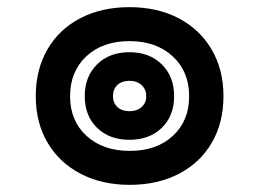

<svg xmlns="http://www.w3.org/2000/svg" viewBox="-20 -555 725 537"><path d="M80 -286Q80 -360 112.5 -416.5Q145 -473 204.5 -504Q264 -535 342 -535Q420 -535 479.5 -504Q539 -473 572 -416.5Q605 -360 605 -286Q605 -212 572.5 -156Q540 -100 480.5 -69Q421 -38 343 -38Q265 -38 205.5 -69Q146 -100 113 -156Q80 -212 80 -286ZM509 -286Q509 -355 463 -397.5Q417 -440 342 -440Q267 -440 221.5 -397.5Q176 -355 176 -286Q176 -217 222 -175Q268 -133 343 -133Q418 -133 463.5 -175Q509 -217 509 -286ZM217 -286Q217 -341 251.5 -375Q286 -409 342 -409Q398 -409 432.5 -375Q467 -341 467 -286Q467 -231 432.5 -197.5Q398 -164 342 -164Q286 -164 251.5 -197.5Q217 -231 217 -286ZM389 -286Q389 -305 376 -317Q363 -329 342 -329Q321 -329 308.5 -317.5Q296 -306 296 -286Q296 -267 308.5 -255.5Q321 -244 342 -244Q363 -244 376 -255.5Q389 -267 389 -286Z"/></svg>

Font: Mali
Style: Bold
Weight: 700
Designer: Kitiyaporn Chalermlarp | Katatrad Aksorn Co.,Ltd.
Foundry: Cadson Demak Co.,Ltd.
Version: Version 1.000; ttfautohint (v1.6)